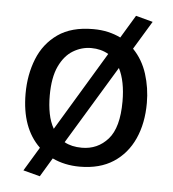

<svg xmlns="http://www.w3.org/2000/svg" viewBox="-48 -616 647 719"><g transform="rotate(5 275.5 -257.0)"><path d="M127.9 58.1 64.9 41.5 119.1 -48.3Q47.9 -116.7 47.9 -245.6Q47.9 -316.9 71.8 -376.7Q95.7 -436.5 146.7 -472.4Q197.8 -508.3 279.3 -508.3Q310.1 -508.3 335.4 -502.4Q360.8 -496.6 382.8 -485.8L434.6 -571.8L498.5 -554.7L434.1 -448.2Q470.2 -411.1 486.8 -358.9Q503.4 -306.6 503.4 -250Q503.4 -173.8 477.1 -115.5Q450.7 -57.1 399.7 -23.9Q348.6 9.3 273.4 9.3Q216.8 9.3 170.4 -12.7ZM164.6 -123.5 343.3 -420.4Q314.9 -437 278.3 -437Q242.2 -437 210.2 -417.7Q178.2 -398.4 158.4 -356.4Q138.7 -314.5 138.7 -246.1Q138.7 -209.5 144.8 -178.5Q150.9 -147.5 164.6 -123.5ZM275.4 -62Q334.5 -62 373.3 -105.7Q412.1 -149.4 412.1 -248Q412.1 -323.7 387.7 -371.6L209.5 -77.1Q236.3 -62 275.4 -62Z"/></g></svg>

Font: Shanti
Style: Regular
Weight: 400
Designer: Vernon Adams
Foundry: Vernon Adams
Version: Version 1.100; ttfautohint (v1.8.4)